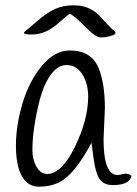

<svg xmlns="http://www.w3.org/2000/svg" viewBox="-20 -695 515 723"><path d="M375 -288 370 -173Q370 -86 390 -56Q402 -36 423 -36Q429 -36 440 -39Q461 -45 475 -33Q468 2 405 2Q362 2 348 -34Q337 -61 332 -101.5Q327 -142 324 -157Q259 -33 198 -6Q167 8 126 8Q85 8 62.5 -31.5Q40 -71 40 -147Q40 -223 65 -306.5Q90 -390 138 -447.5Q186 -505 243 -505Q325 -505 352 -437Q375 -379 375 -288ZM158 -40Q212 -40 262 -142Q312 -244 312 -332Q312 -389 282 -426Q262 -450 229.5 -450Q197 -450 170.5 -412.5Q144 -375 130 -320.5Q116 -266 109 -217.5Q102 -169 102 -131.5Q102 -94 117.5 -67Q133 -40 158 -40ZM412 -577Q415 -574 415 -571Q415 -565 396.5 -559.5Q378 -554 359 -554Q340 -554 300.5 -594.5Q261 -635 243 -643Q231 -636 206 -613Q181 -590 155 -577.5Q129 -565 100 -565Q71 -565 70 -571L72 -575Q78 -579 117.5 -613.5Q157 -648 188 -661.5Q219 -675 255.5 -675Q292 -675 315.5 -663.5Q339 -652 352.5 -638Q366 -624 383 -605Q400 -586 412 -577Z"/></svg>

Font: Handlee
Style: Regular
Weight: 400
Designer: Joe Prince
Foundry: Joe Prince
Version: Version 1.001